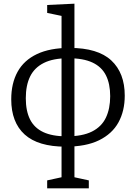

<svg xmlns="http://www.w3.org/2000/svg" viewBox="-20 -792 739 1042"><path d="M384 179 375 168 462 187V230H236V187L323 168L314 179V-713L322 -704L236 -722V-765L384 -772ZM358 -532Q511 -532 584 -464Q657 -396 657 -273Q657 -190 623 -128Q589 -66 518 -31Q447 4 336 4Q187 4 114 -62Q41 -128 41 -253Q41 -340 75.5 -402.5Q110 -465 180.5 -498.5Q251 -532 358 -532ZM351 -476Q269 -476 218 -450.5Q167 -425 143.5 -377Q120 -329 120 -259Q120 -190 143 -144Q166 -98 215 -75Q264 -52 342 -52Q427 -52 479 -78Q531 -104 554.5 -153Q578 -202 578 -270Q578 -337 555 -383Q532 -429 482 -452.5Q432 -476 351 -476Z"/></svg>

Font: Pack4
Style: Regular
Weight: 400
Version: Version 2.002